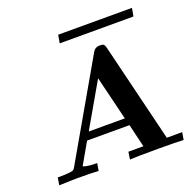

<svg xmlns="http://www.w3.org/2000/svg" viewBox="-143 -991 1156 1140"><g transform="rotate(-20 434.5 -421.0)"><path d="M41 0 48.8 -46.9H69.8Q95.7 -46.9 122.1 -49.8Q141.1 -51.8 147 -54.9Q152.8 -58.1 159.2 -68.8L507.8 -674.8Q521 -697.8 549.8 -698.2Q568.8 -698.2 575 -693.1Q581.1 -688 585.9 -669.9L737.8 -46.9H835L827.1 0Q792 -2.9 665 -2.9Q525.9 -2.9 487.8 0L495.1 -46.9H589.8L555.2 -192.9H287.1L210 -58.1Q226.1 -51.3 252 -48.8Q270 -46.9 297.9 -46.9L290 0Q252.9 -2.9 159.2 -2.9Q145 -2.9 125.5 -2.4Q106 -2 80.6 -1Q55.2 0 41 0ZM314.9 -240.2H543L475.1 -518.1ZM332 -791 340.8 -842.3H807.1L797.9 -791Z"/></g></svg>

Font: CMU Serif Extra
Style: BoldSlanted
Weight: 700
Italic angle: -9.46001°
Version: Version 0.7.0